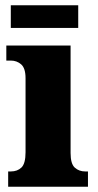

<svg xmlns="http://www.w3.org/2000/svg" viewBox="-20 -709 372 729"><path d="M11 0V-58H21Q46 -58 61.5 -73Q77 -88 77 -131V-412Q77 -450 60.5 -464.5Q44 -479 21 -479H4V-536H248V-128Q248 -87 264 -72.5Q280 -58 304 -58H314V0ZM21 -603V-689H277V-603Z"/></svg>

Font: Noto Serif Hebrew Condensed Black
Style: Regular
Weight: 900
Width: 3
Designer: Monotype Design Team
Foundry: Monotype Imaging Inc.
Version: Version 2.004; ttfautohint (v1.8.4.7-5d5b)